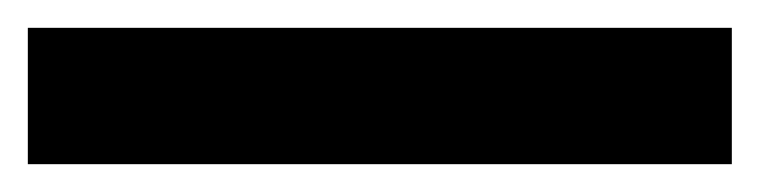

<svg xmlns="http://www.w3.org/2000/svg" viewBox="-23 -878 546 138"><path d="M503 -760H-3V-858H503Z"/></svg>

Font: Noto Sans Myanmar
Style: Bold
Weight: 700
Designer: Monotype Design Team
Foundry: Monotype Imaging Inc.
Version: Version 2.107; ttfautohint (v1.8.4.7-5d5b)